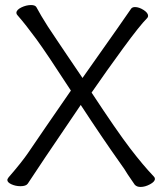

<svg xmlns="http://www.w3.org/2000/svg" viewBox="-20 -728 640 761"><path d="M90 0Q83 10 61 10Q42 10 25.5 2.5Q9 -5 9 -15Q9 -18 14 -25Q67 -86 92 -123Q151 -210 261 -369Q165 -517 124 -573Q83 -629 49 -668Q45 -672 45 -677Q45 -689 64.5 -698.5Q84 -708 103 -708Q119 -708 124 -700Q141 -668 169 -624Q188 -595 207 -567Q226 -539 244 -512L307 -419Q485 -671 500 -694Q505 -700 515 -700Q531 -700 549 -688.5Q567 -677 567 -665Q567 -660 563 -656Q534 -627 468.5 -537.5Q403 -448 343 -361Q443 -209 495 -141Q547 -73 590 -28Q594 -24 594 -19Q594 -8 574.5 2.5Q555 13 537 13Q522 13 514 4L486 -37Q475 -56 456 -82Q385 -182 300 -312Q124 -53 90 0Z"/></svg>

Font: Iansui
Style: Regular
Weight: 400
Designer: But Ko / Fontworks Inc.
Foundry: zi-hi.com / Fontworks Inc.
Version: Version 1.002